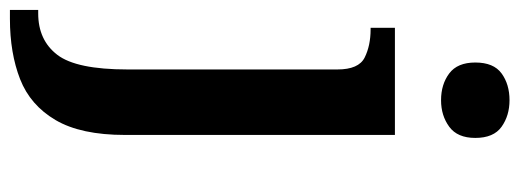

<svg xmlns="http://www.w3.org/2000/svg" viewBox="-367 -457 1047 387"><g transform="rotate(90 156.5 -263.5)"><path d="M165 -629Q133 -629 111 -645.5Q89 -662 89 -698Q89 -735 111 -751Q133 -767 165 -767Q196 -767 218.5 -751Q241 -735 241 -698Q241 -662 218.5 -645.5Q196 -629 165 -629ZM-17 240V183H-10Q44 183 73.5 144.5Q103 106 103 3V-420Q103 -463 79 -475Q55 -487 22 -487H19V-536H235V8Q235 97 205 148Q175 199 122.5 219.5Q70 240 1 240Z"/></g></svg>

Font: Noto Serif Tibetan SemiBold
Style: Regular
Weight: 600
Designer: Monotype Design Team
Foundry: Monotype Imaging Inc.
Version: Version 2.103; ttfautohint (v1.8.4.7-5d5b)